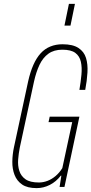

<svg xmlns="http://www.w3.org/2000/svg" viewBox="-20 -963 471 989"><path d="M169 6Q121 6 94 -12.5Q67 -31 55 -62Q43 -93 43.5 -130.5Q44 -168 52 -205L125 -544Q136 -593 152 -629Q168 -665 189.5 -688.5Q211 -712 239.5 -723.5Q268 -735 302 -735Q355 -735 384 -716Q413 -697 423 -664.5Q433 -632 430.5 -589.5Q428 -547 419 -500H389Q396 -541 399.5 -578.5Q403 -616 396.5 -645Q390 -674 368 -690.5Q346 -707 301 -707Q258 -707 229.5 -686.5Q201 -666 183.5 -629Q166 -592 155 -542L82 -203Q76 -173 73.5 -141.5Q71 -110 79.5 -83Q88 -56 111.5 -39.5Q135 -23 180 -23Q203 -23 225 -31.5Q247 -40 266.5 -56.5Q286 -73 301 -97L352 -334H230L236 -362H389L312 0H287L296 -58H293Q269 -27 236.5 -10.5Q204 6 169 6ZM312 -831 335 -943H366L343 -831Z"/></svg>

Font: Hubot Sans Condensed ExtraLight
Style: Italic
Weight: 200
Width: 3
Italic angle: -12.0243°
Designer: Deni Anggara
Foundry: GitHub, Inc., Subsidiary of Microsoft Corporation
Version: Version 2.000